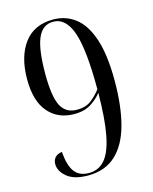

<svg xmlns="http://www.w3.org/2000/svg" viewBox="-111 -798 701 882"><g transform="rotate(-15 239.0 -357.0)"><path d="M198 10Q132 10 98.5 -18Q65 -46 65 -79Q65 -98 76 -110.5Q87 -123 109 -126Q114 -61 136.5 -30.5Q159 0 205 0Q252 0 281.5 -35Q311 -70 325.5 -145.5Q340 -221 341 -345Q324 -322 292 -300.5Q260 -279 210 -279Q133 -279 87 -332Q41 -385 41 -489Q41 -596 88.5 -660Q136 -724 227 -724Q286 -724 331.5 -689.5Q377 -655 402.5 -579Q428 -503 428 -379Q428 -259 404.5 -171.5Q381 -84 330 -37Q279 10 198 10ZM227 -295Q272 -295 299.5 -318.5Q327 -342 341 -362Q341 -550 313 -632Q285 -714 224 -714Q174 -714 151 -661Q128 -608 128 -491Q128 -384 151 -339.5Q174 -295 227 -295Z"/></g></svg>

Font: Noto Serif Display Condensed
Style: Regular
Weight: 400
Width: 3
Designer: Monotype Design Team
Foundry: Monotype Imaging Inc.
Version: Version 2.009